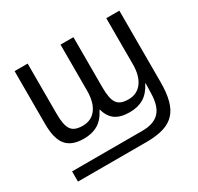

<svg xmlns="http://www.w3.org/2000/svg" viewBox="-155 -714 1144 1108"><g transform="rotate(-30 416.5 -160.5)"><path d="M458 -528V-193Q458 -155 463 -129Q468 -103 479 -87.5Q490 -72 509 -65Q528 -58 555 -58Q612 -58 644.5 -101Q677 -144 677 -222V-528H764V-53Q764 19 751 68Q738 117 710 147.5Q682 178 637.5 192Q593 206 529 207H64V139H533Q608 139 645 101Q682 63 684 -21L686 -90H684Q656 -36 617.5 -13Q579 10 524 10Q464 10 429.5 -14Q395 -38 381 -90H379Q352 -36 313 -13Q274 10 219 10Q139 10 102.5 -33.5Q66 -77 66 -176V-528H153V-193Q153 -155 158 -129Q163 -103 174 -87.5Q185 -72 204 -65Q223 -58 250 -58Q308 -58 340 -101Q372 -144 372 -222V-528Z"/></g></svg>

Font: Libra Sans
Style: Regular
Weight: 400
Foundry: Context Ltd
Version: Version 1.000; ttfautohint (v1.3)